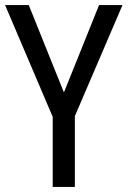

<svg xmlns="http://www.w3.org/2000/svg" viewBox="-20 -734 501 754"><path d="M93 -714H0L187 -275V0H274V-278L461 -714H369L231 -371Z"/></svg>

Font: Noto Sans Display SemiCondensed
Style: Regular
Weight: 400
Width: 4
Designer: Monotype Design team
Foundry: Monotype Imaging Inc.
Version: 1.000